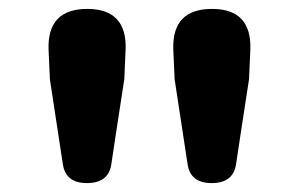

<svg xmlns="http://www.w3.org/2000/svg" viewBox="-20 -804 671 431"><path d="M175 -393Q127 -393 121 -436L92 -626L89 -693Q86 -784 176 -784Q265 -784 262 -693L259 -626L241 -509L230 -436Q224 -393 175 -393ZM455 -393Q407 -393 401 -436L372 -626L369 -693Q366 -784 456 -784Q545 -784 542 -693L539 -626L521 -509L510 -436Q504 -393 455 -393Z"/></svg>

Font: GenSenRounded TW H
Style: Regular
Weight: 900
Version: Version 1.501;PS 1;hotconv 16.6.51;makeotf.lib2.5.65220